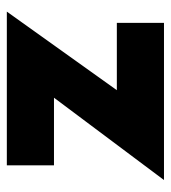

<svg xmlns="http://www.w3.org/2000/svg" viewBox="11 -511 500 562"><g transform="rotate(-90 261.0 -230.0)"><path d="M256 -322H58V-460H508L278 -138H475V0H15Z"/></g></svg>

Font: renner_700bold
Style: Bold
Weight: 700
Version: Version 003.000 ; ttfautohint (v0.97) -l 8 -r 50 -G 200 -x 1